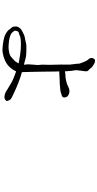

<svg xmlns="http://www.w3.org/2000/svg" viewBox="359 -1139 782 1540"><g transform="rotate(90 750.0 -369.0)"><path d="M543 -590.8Q543 -581.1 547.9 -552.7Q550.8 -530.3 551.8 -505.9Q551.8 -502 551.8 -499Q565.4 -501 573.2 -502Q604.5 -502.9 619.1 -506.8Q641.6 -510.7 656.2 -516.6L680.7 -527.3Q689.5 -532.2 698.7 -533.7Q708 -535.2 720.7 -534.2Q733.4 -532.2 743.2 -526.4Q752.9 -520.5 757.8 -511.7Q762.7 -500 761.7 -492.2Q760.7 -482.4 757.8 -480.5Q752.9 -475.6 740.2 -471.7Q724.6 -467.8 716.8 -463.9Q712.9 -462.9 692.4 -460.9Q661.1 -459 659.2 -458Q643.6 -456.1 628.9 -457Q614.3 -456.1 594.7 -455.1Q576.2 -455.1 552.7 -453.1Q552.7 -438.5 553.7 -418Q554.7 -386.7 554.7 -328.1Q556.6 -224.6 556.6 -223.6Q558.6 -181.6 558.6 -156.2V-155.3V-153.3H560.5L563.5 -152.3Q635.7 -132.8 732.4 -86.9Q773.4 -67.4 776.4 -63.5Q779.3 -59.6 785.2 -48.8Q790 -38.1 790 -32.2Q790 -26.4 780.3 -20.5Q770.5 -13.7 762.7 -13.7Q753.9 -13.7 748 -14.6Q741.2 -15.6 730.5 -18.6Q720.7 -21.5 692.4 -40Q640.6 -73.2 604.5 -87.9Q584 -95.7 555.7 -106.4L552.7 -107.4L551.8 -105.5L542 -87.9Q536.1 -76.2 523.4 -61.5Q508.8 -44.9 495.1 -35.2Q481.4 -25.4 466.3 -18.6Q451.2 -11.7 435.1 -6.8Q418.9 -2 404.3 0Q389.6 2.9 371.1 2Q352.5 1 335.9 -1Q318.4 -3.9 301.8 -6.8Q286.1 -10.7 274.4 -13.7Q262.7 -16.6 245.6 -27.3Q228.5 -38.1 222.7 -44.9Q215.8 -52.7 213.9 -56.6Q211.9 -60.5 205.1 -67.4Q198.2 -74.2 196.3 -78.1Q194.3 -82 193.4 -89.8Q192.4 -98.6 192.4 -107.4Q192.4 -116.2 198.2 -127Q205.1 -136.7 210 -142.6Q215.8 -148.4 232.4 -157.2Q250 -166 259.8 -170.9Q268.6 -174.8 284.2 -177.7Q298.8 -181.6 304.7 -181.6Q311.5 -182.6 325.2 -186.5Q337.9 -189.5 352.5 -189.5H384.8Q402.3 -189.5 410.2 -188.5Q417 -187.5 431.6 -186.5Q445.3 -184.6 453.6 -182.1Q461.9 -179.7 467.8 -177.7Q468.8 -177.7 495.1 -170.9L498 -169.9V-172.9Q499 -178.7 499 -178.7Q493.2 -199.2 499 -250Q501 -265.6 501 -272.5Q502 -282.2 500 -298.8Q498 -311.5 499 -335.9Q500 -358.4 500 -378.9Q499 -398.4 499 -416Q498 -429.7 498 -466.8Q497.1 -468.8 497.1 -469.7Q497.1 -470.7 498 -472.7Q498 -476.6 498 -481.4Q498 -532.2 498 -540Q497.1 -551.8 494.1 -573.2Q490.2 -598.6 491.2 -602.5Q492.2 -613.3 485.8 -627.9Q479.5 -642.6 473.6 -658.2Q467.8 -673.8 459 -683.6Q450.2 -693.4 447.3 -700.2Q444.3 -707 445.3 -715.8Q446.3 -724.6 452.1 -732.4Q458 -740.2 465.8 -740.2Q473.6 -740.2 480.5 -738.3Q487.3 -736.3 496.1 -730.5Q504.9 -724.6 511.7 -720.7Q518.6 -716.8 526.4 -706.1Q534.2 -695.3 543 -688.5Q551.8 -681.6 551.8 -671.9Q551.8 -662.1 550.8 -653.3Q549.8 -644.5 547.9 -634.8Q543 -597.7 543 -590.8ZM435.5 -136.7Q427.7 -138.7 410.2 -140.6Q396.5 -141.6 390.6 -142.6Q385.7 -143.6 372.6 -144.5Q359.4 -145.5 344.7 -145.5H320.3Q308.6 -145.5 293 -143.6Q277.3 -141.6 273.4 -139.6Q270.5 -138.7 262.7 -134.8Q255.9 -131.8 250 -130.9Q242.2 -129.9 236.3 -125.5Q230.5 -121.1 229.5 -114.3Q228.5 -108.4 226.6 -103.5Q225.6 -98.6 227.1 -94.7Q228.5 -90.8 232.9 -85Q237.3 -79.1 244.1 -72.8Q251 -66.4 258.8 -63.5Q266.6 -59.6 277.8 -56.2Q289.1 -52.7 306.6 -50.3Q324.2 -47.9 344.7 -46.9Q365.2 -45.9 379.9 -47.9Q394.5 -49.8 410.2 -53.7Q425.8 -58.6 435.5 -66.4Q446.3 -75.2 453.6 -82.5Q460.9 -89.8 467.8 -95.7Q474.6 -102.5 477.5 -108.4Q481.4 -114.3 487.3 -125L489.3 -127.9H486.3Q470.7 -130.9 435.5 -136.7Z"/></g></svg>

Font: ToneOZ-Zhuyin-Tsuipita-TC
Style: Regular
Weight: 400
Designer: ÂÆ£ÂøóÂáåJeffrey Xuan(jeffreyx@gmail.com, ToneOZ.com) ÈòøÂù§(cjkFonts)
Foundry: ToneOZ
Version: Version 0.240710